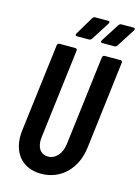

<svg xmlns="http://www.w3.org/2000/svg" viewBox="-132 -962 758 1043"><g transform="rotate(15 247.0 -440.5)"><path d="M201 -764H268C274 -764 280 -767 284 -773L349 -875C354 -883 352 -889 343 -889H270C264 -889 259 -886 255 -880L194 -778C189 -769 193 -764 201 -764ZM343 -764H410C416 -764 422 -766 426 -772L492 -875C496 -883 494 -889 486 -889H418C412 -889 406 -886 402 -880L337 -778C332 -770 334 -764 343 -764ZM205 8C315 8 398 -72 413 -194L473 -688C474 -695 470 -700 463 -700H374C367 -700 362 -695 361 -688L299 -182C292 -129 260 -92 217 -92C174 -92 151 -129 157 -182L219 -688C220 -695 216 -700 209 -700H120C113 -700 108 -695 107 -688L46 -194C31 -72 95 8 205 8Z"/></g></svg>

Font: Barlow Condensed SemiBold
Style: Italic
Weight: 600
Width: 3
Italic angle: -7°
Designer: Jeremy Tribby
Foundry: Tribby Type
Version: Version 1.422;hotconv 1.0.109;makeotfexe 2.5.65596